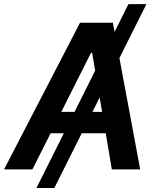

<svg xmlns="http://www.w3.org/2000/svg" viewBox="-41 -840 785 952"><path d="M355.8 -727.3H518.5L527 -681.8L595.9 -819.6H685L551.1 -552.2L654.1 0H513.5L483.3 -179.3H364.3L228.3 92.3H139.6L275.6 -179.3H209.9L119.7 0H-21ZM328.5 -285.2 430.8 -489.7 415.8 -578.1H410.2L262.8 -285.2ZM465.2 -285.2 453.1 -356.9 417.3 -285.2Z"/></svg>

Font: Inter P Semi Bold
Style: Italic
Weight: 600
Italic angle: 9.39999°
Designer: Rasmus Andersson
Foundry: rsms
Version: Version 3.018;git-588b23468